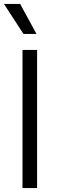

<svg xmlns="http://www.w3.org/2000/svg" viewBox="-24 -953 298 973"><path d="M90 -700H164V0H90ZM-4 -933H78L161 -781H95Z"/></svg>

Font: Stavian Regular
Style: Regular
Weight: 400
Version: Version 1.000; ttfautohint (v1.6)